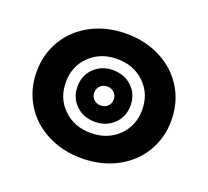

<svg xmlns="http://www.w3.org/2000/svg" viewBox="-95 -647 803 742"><g transform="rotate(20 307.0 -276.0)"><path d="M30 -276Q30 -349 65.5 -407.5Q101 -466 164.5 -499Q228 -532 307 -532Q386 -532 449.5 -499Q513 -466 548.5 -407.5Q584 -349 584 -276Q584 -203 548.5 -144.5Q513 -86 449.5 -53Q386 -20 307 -20Q228 -20 164.5 -53Q101 -86 65.5 -144.5Q30 -203 30 -276ZM464 -276Q464 -342 419.5 -385Q375 -428 307 -428Q239 -428 194.5 -385Q150 -342 150 -276Q150 -210 194.5 -167Q239 -124 307 -124Q375 -124 419.5 -167Q464 -210 464 -276ZM198 -276Q198 -322 229 -352Q260 -382 307 -382Q354 -382 385 -352Q416 -322 416 -276Q416 -230 385 -200Q354 -170 307 -170Q260 -170 229 -200Q198 -230 198 -276ZM347 -276Q347 -293 335.5 -304Q324 -315 307 -315Q290 -315 278.5 -304Q267 -293 267 -276Q267 -259 278.5 -248Q290 -237 307 -237Q324 -237 335.5 -248Q347 -259 347 -276Z"/></g></svg>

Font: LINE Seed Sans TH App Heavy
Style: Regular
Weight: 900
Designer: Dalton Maag Ltd | Thai characters by Cadson Demak Co.,Ltd.
Foundry: Dalton Maag Ltd
Version: Version 1.003